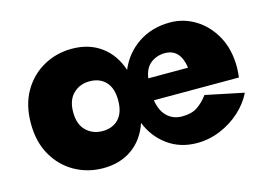

<svg xmlns="http://www.w3.org/2000/svg" viewBox="-71 -603 1043 746"><g transform="rotate(-15 450.0 -230.0)"><path d="M35 -230Q35 -305 66 -358.5Q97 -412 149 -441Q201 -470 263 -470Q332 -470 380.5 -434.5Q429 -399 450 -335Q476 -397 530.5 -433.5Q585 -470 658 -470Q713 -470 760 -441Q807 -412 836 -359.5Q865 -307 865 -234Q865 -228 864 -214Q863 -200 862 -194H520Q527 -150 551 -127.5Q575 -105 611 -105Q649 -105 672.5 -121Q696 -137 715 -163L869 -131Q850 -92 815 -60Q780 -28 734.5 -9Q689 10 640 10Q573 10 523 -26Q473 -62 449 -122Q428 -59 379.5 -24.5Q331 10 263 10Q201 10 149 -19Q97 -48 66 -102Q35 -156 35 -230ZM608 -360Q576 -360 551.5 -341.5Q527 -323 521 -282H681Q670 -360 608 -360ZM205 -230Q205 -181 231.5 -155.5Q258 -130 297 -130Q338 -130 362 -155.5Q386 -181 386 -230Q386 -279 362 -304.5Q338 -330 297 -330Q258 -330 231.5 -304.5Q205 -279 205 -230Z"/></g></svg>

Font: Jost* Heavy
Style: Regular
Weight: 800
Version: Version 3.7